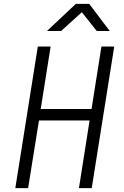

<svg xmlns="http://www.w3.org/2000/svg" viewBox="-20 -970 640 990"><path d="M222 -810H295L402 -907L479 -810H546L440 -950H371ZM59 0H125L181 -349H442L387 0H453L569 -730H503L452 -408H190L241 -730H175Z"/></svg>

Font: JetBrains Mono ExtraLight
Style: Italic
Weight: 240
Italic angle: -9°
Monospace: yes
Designer: Philipp Nurullin, Konstantin Bulenkov
Foundry: JetBrains
Version: Version 2.305